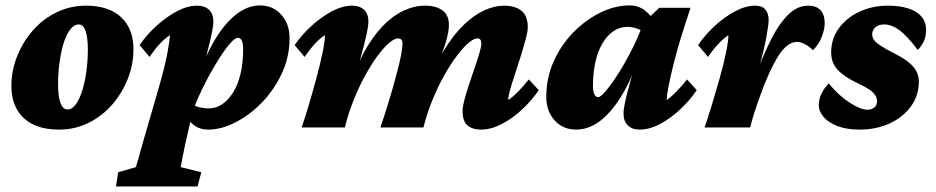

<svg xmlns="http://www.w3.org/2000/svg" viewBox="-20 -464 3407 699"><path d="M195.3 7.8Q137.7 7.8 99.1 -11.7Q60.5 -31.2 41 -66.9Q21.5 -102.5 21.5 -150.4Q21.5 -206.1 42 -258.3Q62.5 -310.5 99.1 -352.5Q135.7 -394.5 185.5 -418.9Q235.4 -443.4 293 -443.4Q348.6 -443.4 387.2 -424.3Q425.8 -405.3 445.8 -369.6Q465.8 -334 465.8 -284.2Q465.8 -229.5 445.3 -177.2Q424.8 -125 388.2 -83Q351.6 -41 302.2 -16.6Q252.9 7.8 195.3 7.8ZM225.6 -65.4Q242.2 -65.4 255.9 -84Q269.5 -102.5 279.3 -133.8Q289.1 -165 294.4 -203.6Q299.8 -242.2 299.8 -283.2Q299.8 -328.1 291.5 -351.6Q283.2 -375 266.6 -375Q250 -375 235.8 -356.9Q221.7 -338.9 211.9 -307.6Q202.1 -276.4 196.8 -237.3Q191.4 -198.2 191.4 -157.2Q191.4 -112.3 200.2 -88.9Q209 -65.4 225.6 -65.4Z M402.3 214.8 410.2 163.1 474.6 144.5Q477.5 135.7 483.4 115.2Q489.3 94.7 500 55.7L560.5 -153.3Q581.1 -225.6 589.8 -273.4Q598.6 -321.3 598.6 -335.9Q580.1 -324.2 562 -304.7Q543.9 -285.2 524.4 -256.8L488.3 -299.8Q512.7 -335.9 548.3 -368.7Q584 -401.4 623 -422.4Q662.1 -443.4 698.2 -443.4Q724.6 -443.4 740.7 -428.7Q756.8 -414.1 756.8 -384.8Q756.8 -364.3 741.2 -299.3Q725.6 -234.4 694.3 -146.5H688.5Q716.8 -238.3 753.9 -304.7Q791 -371.1 835 -407.7Q878.9 -444.3 926.8 -444.3Q973.6 -444.3 1003.9 -410.6Q1034.2 -377 1034.2 -325.2Q1034.2 -256.8 1005.9 -196.3Q977.5 -135.7 932.6 -89.8Q887.7 -43.9 836.4 -18.1Q785.2 7.8 738.3 7.8Q705.1 7.8 683.1 -10.7Q661.1 -29.3 637.7 -61.5L670.9 -89.8Q686.5 -78.1 704.6 -73.7Q722.7 -69.3 740.2 -69.3Q765.6 -69.3 788.1 -84Q810.5 -98.6 828.1 -126.5Q845.7 -154.3 855.5 -194.3Q865.2 -234.4 865.2 -286.1Q865.2 -305.7 860.4 -315.9Q855.5 -326.2 845.7 -326.2Q835.9 -326.2 818.8 -307.1Q801.8 -288.1 781.2 -256.3Q760.7 -224.6 739.7 -186Q718.8 -147.5 701.7 -108.9Q684.6 -70.3 675.8 -37.1V-32.2L665 13.7Q652.3 69.3 645.5 103.5Q638.7 137.7 637.7 144.5L712.9 163.1L699.2 214.8Z M1731.4 7.8Q1700.2 7.8 1682.1 -7.3Q1664.1 -22.5 1664.1 -59.6Q1664.1 -75.2 1670.9 -101.1Q1677.7 -127 1688 -157.7Q1698.2 -188.5 1708.5 -218.3Q1718.8 -248 1725.6 -271.5Q1732.4 -294.9 1732.4 -305.7Q1732.4 -324.2 1717.8 -324.2Q1705.1 -324.2 1685.5 -307.6Q1666 -291 1643.6 -261.2Q1621.1 -231.4 1598.1 -190.9Q1575.2 -150.4 1555.2 -102.1Q1535.2 -53.7 1521.5 0H1365.2Q1376 -32.2 1387.2 -67.9Q1398.4 -103.5 1408.7 -139.2Q1418.9 -174.8 1427.2 -207Q1435.5 -239.3 1440.4 -264.6Q1445.3 -290 1445.3 -305.7Q1445.3 -324.2 1428.7 -324.2Q1416 -324.2 1396 -307.1Q1376 -290 1353.5 -259.3Q1331.1 -228.5 1308.6 -187.5Q1286.1 -146.5 1267.1 -98.6Q1248 -50.8 1235.4 0H1078.1Q1089.8 -33.2 1104 -81.1Q1118.2 -128.9 1131.8 -179.2Q1145.5 -229.5 1154.3 -272Q1163.1 -314.5 1163.1 -335.9Q1144.5 -324.2 1126.5 -304.7Q1108.4 -285.2 1088.9 -256.8L1052.7 -299.8Q1077.1 -335.9 1112.8 -368.7Q1148.4 -401.4 1187.5 -422.4Q1226.6 -443.4 1262.7 -443.4Q1289.1 -443.4 1305.2 -428.7Q1321.3 -414.1 1321.3 -384.8Q1321.3 -370.1 1314 -336.4Q1306.6 -302.7 1293 -254.4Q1279.3 -206.1 1258.8 -146.5H1252.9Q1275.4 -219.7 1306.2 -275.4Q1336.9 -331.1 1373 -368.7Q1409.2 -406.2 1448.7 -424.8Q1488.3 -443.4 1527.3 -443.4Q1567.4 -443.4 1590.8 -426.3Q1614.3 -409.2 1614.3 -373Q1614.3 -347.7 1603 -310.5Q1591.8 -273.4 1574.2 -231Q1556.6 -188.5 1536.1 -146.5H1532.2Q1562.5 -226.6 1597.7 -283.2Q1632.8 -339.8 1669.9 -375Q1707 -410.2 1744.1 -426.8Q1781.2 -443.4 1814.5 -443.4Q1854.5 -443.4 1877.9 -425.3Q1901.4 -407.2 1901.4 -364.3Q1901.4 -349.6 1894 -322.3Q1886.7 -294.9 1876.5 -261.7Q1866.2 -228.5 1855.5 -196.3Q1844.7 -164.1 1837.4 -138.2Q1830.1 -112.3 1830.1 -99.6Q1847.7 -111.3 1866.7 -130.9Q1885.7 -150.4 1905.3 -174.8L1941.4 -135.7Q1917 -99.6 1881.8 -66.4Q1846.7 -33.2 1807.1 -12.7Q1767.6 7.8 1731.4 7.8Z M2077.1 7.8Q2029.3 7.8 1999 -25.9Q1968.8 -59.6 1968.8 -111.3Q1968.8 -180.7 1996.1 -241.2Q2023.4 -301.8 2068.4 -347.2Q2113.3 -392.6 2166.5 -418.5Q2219.7 -444.3 2271.5 -444.3Q2304.7 -444.3 2328.6 -425.3Q2352.5 -406.2 2376 -372.1L2332 -341.8Q2317.4 -353.5 2299.8 -359.9Q2282.2 -366.2 2263.7 -366.2Q2236.3 -366.2 2213.4 -350.6Q2190.4 -335 2173.3 -306.2Q2156.2 -277.3 2147.5 -237.8Q2138.7 -198.2 2138.7 -150.4Q2138.7 -131.8 2143.6 -121.1Q2148.4 -110.4 2158.2 -110.4Q2167 -110.4 2188.5 -136.2Q2210 -162.1 2236.3 -204.6Q2262.7 -247.1 2287.6 -297.9Q2312.5 -348.6 2327.1 -399.4L2347.7 -404.3L2379.9 -435.5H2494.1Q2476.6 -383.8 2460.4 -331.5Q2444.3 -279.3 2432.6 -232.4Q2420.9 -185.5 2414.1 -150.9Q2407.2 -116.2 2407.2 -99.6Q2423.8 -111.3 2442.9 -130.9Q2461.9 -150.4 2481.4 -174.8L2516.6 -135.7Q2492.2 -99.6 2457 -66.4Q2421.9 -33.2 2383.3 -12.7Q2344.7 7.8 2308.6 7.8Q2281.2 7.8 2265.6 -7.8Q2250 -23.4 2250 -50.8Q2250 -67.4 2256.8 -98.1Q2263.7 -128.9 2277.3 -175.8Q2291 -222.7 2311.5 -286.1H2317.4Q2288.1 -194.3 2250.5 -128.4Q2212.9 -62.5 2169.4 -27.3Q2126 7.8 2077.1 7.8Z M2881.8 -311.5Q2864.3 -311.5 2847.7 -299.3Q2831.1 -287.1 2814.9 -262.2Q2798.8 -237.3 2781.2 -199.2Q2759.8 -151.4 2741.2 -98.6Q2722.7 -45.9 2710.9 0H2544.9Q2556.6 -33.2 2571.3 -81.1Q2585.9 -128.9 2600.1 -179.2Q2614.3 -229.5 2623 -272Q2631.8 -314.5 2631.8 -335.9Q2614.3 -324.2 2595.7 -304.7Q2577.1 -285.2 2557.6 -256.8L2521.5 -299.8Q2545.9 -335.9 2581.1 -368.7Q2616.2 -401.4 2655.3 -422.4Q2694.3 -443.4 2729.5 -443.4Q2753.9 -443.4 2766.1 -429.7Q2778.3 -416 2778.3 -390.6Q2778.3 -376 2771 -334Q2763.7 -292 2748 -234.4Q2732.4 -176.8 2706.1 -113.3H2702.1Q2720.7 -163.1 2742.7 -219.7Q2764.6 -276.4 2791 -327.6Q2817.4 -378.9 2850.1 -411.1Q2882.8 -443.4 2922.9 -443.4Q2952.1 -443.4 2967.3 -426.8Q2982.4 -410.2 2982.4 -379.9Q2982.4 -356.4 2971.2 -328.6Q2960 -300.8 2939.5 -281.2Q2926.8 -294.9 2910.6 -303.2Q2894.5 -311.5 2881.8 -311.5Z M3109.4 7.8Q3062.5 7.8 3029.3 -4.9Q2996.1 -17.6 2978.5 -38.1Q2960.9 -58.6 2960.9 -82Q2960.9 -103.5 2971.2 -124Q2981.4 -144.5 2997.1 -160.2Q3033.2 -116.2 3073.2 -90.3Q3113.3 -64.5 3137.7 -64.5Q3151.4 -64.5 3162.1 -71.8Q3172.9 -79.1 3172.9 -96.7Q3172.9 -112.3 3158.7 -127Q3144.5 -141.6 3094.7 -165Q3065.4 -179.7 3045.4 -195.3Q3025.4 -210.9 3015.6 -230Q3005.9 -249 3005.9 -272.5Q3005.9 -322.3 3033.7 -360.8Q3061.5 -399.4 3108.9 -421.4Q3156.2 -443.4 3212.9 -443.4Q3252.9 -443.4 3284.2 -434.1Q3315.4 -424.8 3333.5 -405.3Q3351.6 -385.7 3351.6 -354.5Q3351.6 -331.1 3342.8 -313Q3334 -294.9 3321.3 -282.2Q3282.2 -334 3253.9 -354.5Q3225.6 -375 3199.2 -375Q3177.7 -375 3166.5 -364.3Q3155.3 -353.5 3155.3 -339.8Q3155.3 -329.1 3161.1 -319.8Q3167 -310.5 3185.1 -298.3Q3203.1 -286.1 3241.2 -266.6Q3270.5 -252 3289.1 -236.3Q3307.6 -220.7 3316.4 -204.1Q3325.2 -187.5 3325.2 -167Q3325.2 -116.2 3296.4 -76.7Q3267.6 -37.1 3218.8 -14.6Q3169.9 7.8 3109.4 7.8Z"/></svg>

Font: Crimson Pro Black
Style: Italic
Weight: 900
Italic angle: -12°
Designer: Jacques Le Bailly
Foundry: Baron von Fonthausen
Version: Version 1.003